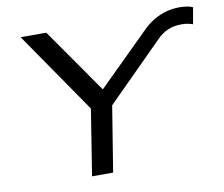

<svg xmlns="http://www.w3.org/2000/svg" viewBox="-78 -810 1057 906"><g transform="rotate(-10 450.0 -357.0)"><path d="M292 0 349 -359 358 -293 74 -705H197L414 -394H412L652 -631Q681 -661 711 -679Q741 -697 772.5 -705.5Q804 -714 837 -714Q849 -714 858.5 -713Q868 -712 878 -710Q888 -708 900 -703L886 -624Q871 -629 859 -631Q847 -633 833 -633Q796 -633 767 -621Q738 -609 712 -582L423 -293L451 -359L393 0Z"/></g></svg>

Font: Nunito Sans 7pt Expanded
Style: Italic
Weight: 400
Width: 7
Italic angle: -9°
Designer: Vernon Adams
Foundry: Vernon Adams
Version: Version 3.101;gftools[0.9.27]